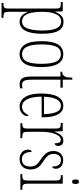

<svg xmlns="http://www.w3.org/2000/svg" viewBox="686 -1468 1021 2432"><g transform="rotate(90 1196.0 -251.5)"><path d="M17 239V215H22Q50 215 64 210.5Q78 206 83 190Q88 174 88 140V-438Q88 -471 83.5 -487Q79 -503 64.5 -507.5Q50 -512 19 -512H5V-536H123L127 -441H130Q147 -486 176 -516Q205 -546 255 -546Q330 -546 368.5 -483Q407 -420 407 -278Q407 -129 367 -59.5Q327 10 258 10Q207 10 176.5 -19.5Q146 -49 130 -98H129Q129 -78 129 -48Q129 -18 129 18V141Q129 174 134 190Q139 206 153 210.5Q167 215 194 215H206V239ZM253 -21Q314 -21 340 -90.5Q366 -160 366 -279Q366 -398 338 -456.5Q310 -515 251 -515Q190 -515 159.5 -452Q129 -389 129 -275Q129 -198 140.5 -141Q152 -84 179 -52.5Q206 -21 253 -21Z M665 10Q587 10 544 -57.5Q501 -125 501 -267Q501 -406 541.5 -474.5Q582 -543 667 -543Q829 -543 829 -267Q829 -123 787 -56.5Q745 10 665 10ZM666 -21Q734 -21 761 -84Q788 -147 788 -267Q788 -390 760.5 -451Q733 -512 665 -512Q597 -512 569.5 -451Q542 -390 542 -267Q542 -146 571.5 -83.5Q601 -21 666 -21Z M1046 10Q994 10 971.5 -23Q949 -56 949 -142V-507H888V-528Q926 -532 942 -554Q955 -571 958.5 -596Q962 -621 963 -657H989V-536H1090V-507H989V-141Q989 -70 1004.5 -45.5Q1020 -21 1051 -21Q1064 -21 1074.5 -22.5Q1085 -24 1098 -27V3Q1086 6 1072.5 8Q1059 10 1046 10Z M1328 10Q1251 10 1207.5 -61Q1164 -132 1164 -262Q1164 -403 1204.5 -473Q1245 -543 1320 -543Q1391 -543 1428 -476.5Q1465 -410 1465 -294V-269H1204Q1205 -143 1238.5 -82Q1272 -21 1331 -21Q1374 -21 1400 -47Q1426 -73 1439 -104Q1443 -102 1446.5 -96.5Q1450 -91 1450 -80Q1450 -63 1436 -42Q1422 -21 1395 -5.5Q1368 10 1328 10ZM1425 -299Q1423 -394 1399.5 -453.5Q1376 -513 1320 -513Q1264 -513 1236 -455.5Q1208 -398 1205 -299Z M1540 0V-24H1542Q1569 -24 1583.5 -28.5Q1598 -33 1603 -49Q1608 -65 1608 -100V-437Q1608 -471 1603 -487Q1598 -503 1583 -507.5Q1568 -512 1540 -512H1537V-536H1641L1646 -434H1649Q1658 -459 1671.5 -484.5Q1685 -510 1706.5 -527Q1728 -544 1760 -544Q1795 -544 1811.5 -526Q1828 -508 1828 -480Q1828 -461 1820 -448Q1812 -435 1794 -435Q1794 -466 1787 -488.5Q1780 -511 1749 -511Q1724 -511 1705 -489.5Q1686 -468 1673.5 -432.5Q1661 -397 1655 -355.5Q1649 -314 1649 -274V-99Q1649 -64 1654 -48.5Q1659 -33 1673 -28.5Q1687 -24 1716 -24H1729V0Z M1995 10Q1953 10 1927 -5.5Q1901 -21 1888 -45Q1875 -69 1875 -93Q1875 -119 1883.5 -131Q1892 -143 1904 -143Q1904 -85 1926.5 -52Q1949 -19 1996 -19Q2089 -19 2089 -128Q2089 -163 2072.5 -192Q2056 -221 2004 -254Q1963 -282 1938.5 -306Q1914 -330 1903 -356.5Q1892 -383 1892 -418Q1892 -474 1923.5 -508Q1955 -542 2008 -542Q2058 -542 2087.5 -516Q2117 -490 2117 -450Q2117 -403 2089 -403Q2089 -513 2007 -513Q1966 -513 1947.5 -486Q1929 -459 1929 -421Q1929 -379 1952 -349.5Q1975 -320 2024 -289Q2083 -253 2104.5 -215.5Q2126 -178 2126 -130Q2126 -64 2091.5 -27Q2057 10 1995 10Z M2281 -654Q2268 -654 2260.5 -663Q2253 -672 2253 -698Q2253 -723 2260.5 -732.5Q2268 -742 2281 -742Q2293 -742 2301.5 -732.5Q2310 -723 2310 -698Q2310 -672 2301.5 -663Q2293 -654 2281 -654ZM2185 0V-24H2200Q2228 -24 2242 -29Q2256 -34 2261 -49.5Q2266 -65 2266 -99V-434Q2266 -469 2262 -485.5Q2258 -502 2244.5 -507Q2231 -512 2205 -512H2198V-536H2306V-100Q2306 -66 2311 -50Q2316 -34 2330 -29Q2344 -24 2371 -24H2384V0Z"/></g></svg>

Font: Noto Serif Bengali ExtraCondensed ExtraLight
Style: Regular
Weight: 200
Width: 2
Designer: Juan Bruce, Universal Thirst, Indian Type Foundry and the Monotype Design Team.
Foundry: Monotype Imaging Inc.
Version: Version 2.003; ttfautohint (v1.8.4.7-5d5b)